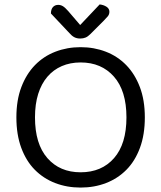

<svg xmlns="http://www.w3.org/2000/svg" viewBox="-20 -834 729 867"><path d="M634 -304Q634 -226 612 -166.5Q590 -107 551 -67.5Q512 -28 459 -7.5Q406 13 344 13Q282 13 229 -7.5Q176 -28 137 -67.5Q98 -107 76 -166.5Q54 -226 54 -304Q54 -382 76.5 -441Q99 -500 138 -540Q177 -580 230 -600.5Q283 -621 344 -621Q405 -621 458 -600.5Q511 -580 550 -540Q589 -500 611.5 -441Q634 -382 634 -304ZM551 -304Q551 -424 494.5 -488Q438 -552 344 -552Q297 -552 259 -535.5Q221 -519 194 -487.5Q167 -456 152.5 -410Q138 -364 138 -304Q138 -184 194 -120Q250 -56 344 -56Q439 -56 495 -120Q551 -184 551 -304ZM430 -814Q448 -812 461 -803.5Q474 -795 474 -781Q474 -769 466.5 -760Q459 -751 448 -740L388 -680Q377 -669 366.5 -664.5Q356 -660 342 -660Q327 -660 315.5 -666Q304 -672 293 -685L210 -773Q210 -792 219 -802Q228 -812 243 -812Q254 -812 264 -806Q274 -800 288 -784L342 -721Z"/></svg>

Font: Baloo Thambi 2
Style: Regular
Weight: 400
Designer: Aadarsh Rajan and Ek Type
Foundry: Ek Type
Version: Version 1.640;hotconv 1.0.111;makeotfexe 2.5.65597; ttfautoh